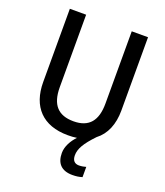

<svg xmlns="http://www.w3.org/2000/svg" viewBox="-167 -918 997 1163"><g transform="rotate(20 332.0 -336.5)"><path d="M412 16C412 -25 435 -66 498 -132C555 -175 584 -246 584 -334V-807H479V-341C479 -232 434 -174 333 -174C235 -174 185 -226 185 -340V-807H80V-335C80 -177 167 -83 330 -83C351 -83 370 -84 388 -87C358 -56 333 -13 333 30C333 96 367 134 438 134C463 134 482 131 501 125V59C490 62 474 66 456 66C429 66 412 51 412 16Z"/></g></svg>

Font: Noto Sans Kannada UI SemiCondensed Medium
Style: Regular
Weight: 500
Width: 4
Designer: Jelle Bosma - Monotype Design Team
Foundry: Monotype Imaging Inc.
Version: Version 2.005